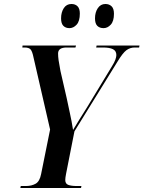

<svg xmlns="http://www.w3.org/2000/svg" viewBox="-20 -942 719 962"><path d="M82 0 84 -10H110Q138 -10 158.5 -21.5Q179 -33 186 -70L231 -293L148 -654Q142 -684 133.5 -694Q125 -704 103 -704H92L93 -714H361L358 -704H314Q271 -704 271 -674Q271 -659 273.5 -640.5Q276 -622 283 -586L314 -451Q321 -416 330 -376Q339 -336 346 -291Q361 -316 378 -343.5Q395 -371 416 -404L541 -610Q553 -629 558 -643Q563 -657 563 -666Q563 -687 546 -695.5Q529 -704 496 -704H462L464 -714H679L677 -704H655Q632 -704 613.5 -690.5Q595 -677 568 -632L353 -284L311 -71Q307 -51 307 -40Q307 -21 322.5 -15.5Q338 -10 364 -10H388L386 0ZM499 -801Q479 -801 467.5 -812.5Q456 -824 456 -850Q456 -880 470 -901Q484 -922 508 -922Q527 -922 539 -910.5Q551 -899 551 -873Q551 -836 535 -818.5Q519 -801 499 -801ZM328 -801Q309 -801 297.5 -812.5Q286 -824 286 -850Q286 -880 299.5 -901Q313 -922 338 -922Q357 -922 368.5 -910.5Q380 -899 380 -874Q380 -836 364 -818.5Q348 -801 328 -801Z"/></svg>

Font: Noto Serif Display Condensed SemiBold
Style: Italic
Weight: 600
Width: 3
Italic angle: -12°
Designer: Monotype Design Team
Foundry: Monotype Imaging Inc.
Version: Version 2.009